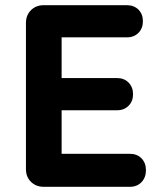

<svg xmlns="http://www.w3.org/2000/svg" viewBox="-20 -720 621 740"><path d="M148.9 0Q118.8 0 99.4 -19.1Q80 -38.2 80 -68V-631.2Q80 -661.4 99.3 -680.7Q118.6 -700 148.8 -700H217.5V0ZM171.8 -576V-700H468.8Q496.5 -700 513.6 -682.9Q530.8 -665.7 530.8 -638Q530.8 -610.8 513.6 -593.4Q496.5 -576 468.8 -576ZM172.5 -295V-419.2H430.8Q458.5 -419.2 475.6 -401.7Q492.8 -384.1 492.8 -357Q492.8 -329.8 475.6 -312.4Q458.5 -295 430.8 -295ZM182.5 0V-127.2H480.5Q508.2 -127.2 525.4 -109.7Q542.5 -92.2 542.5 -63.8Q542.5 -36 525.4 -18Q508.2 0 480.5 0Z"/></svg>

Font: National Park
Style: Regular
Weight: 400
Designer: Andrea Herstowski, Ben Hoepner
Version: Version 1.009